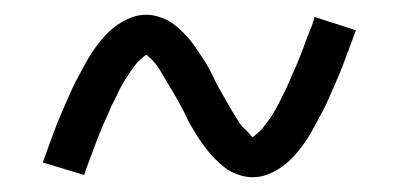

<svg xmlns="http://www.w3.org/2000/svg" viewBox="-20 -424 540 260"><path d="M322 -184Q315 -184 307.5 -186Q300 -188 294 -191Q288 -194 282.5 -198.5Q277 -203 272 -208Q267 -213 262.5 -218.5Q258 -224 254 -229.5Q250 -235 246 -241.5Q242 -248 238.5 -254Q235 -260 232 -266.5Q229 -273 225.5 -279.5Q222 -286 218 -293Q214 -300 210 -306.5Q206 -313 202.5 -319Q199 -325 196 -330Q193 -335 186 -343L178 -350L173 -346Q167 -341 163.5 -336.5Q160 -332 156 -326Q152 -320 150 -317Q148 -314 146 -310.5Q144 -307 142 -303Q140 -299 138 -294.5Q136 -290 133.5 -285.5Q131 -281 129 -276Q127 -271 124.5 -265.5Q122 -260 119.5 -254.5Q117 -249 114.5 -242.5Q112 -236 109.5 -229.5Q107 -223 104.5 -216Q102 -209 99 -201.5Q96 -194 94 -187L38 -204Q43 -218 47.5 -230.5Q52 -243 56.5 -254.5Q61 -266 65.5 -276Q70 -286 74 -295.5Q78 -305 82.5 -313.5Q87 -322 91 -329.5Q95 -337 99 -344Q103 -351 109.5 -360Q116 -369 123 -376.5Q130 -384 138.5 -390Q147 -396 157 -400Q167 -404 178 -404Q185 -404 192.5 -402Q200 -400 206 -397Q212 -394 217.5 -389.5Q223 -385 228 -380Q233 -375 237.5 -369.5Q242 -364 246 -358Q250 -352 254 -346Q258 -340 261.5 -334Q265 -328 268 -321.5Q271 -315 274.5 -308.5Q278 -302 282 -295Q286 -288 290 -281Q294 -274 297.5 -268.5Q301 -263 304 -258Q307 -253 315 -246L322 -238L328 -243Q333 -247 336.5 -251.5Q340 -256 344 -261.5Q348 -267 350 -270.5Q352 -274 354 -277.5Q356 -281 358 -285Q360 -289 362 -293Q364 -297 366.5 -302Q369 -307 371 -312Q373 -317 375.5 -322.5Q378 -328 380.5 -333.5Q383 -339 385.5 -345.5Q388 -352 390.5 -358.5Q393 -365 395.5 -372Q398 -379 401 -386Q404 -393 406 -401L462 -383Q457 -370 452.5 -357.5Q448 -345 443.5 -333.5Q439 -322 434.5 -312Q430 -302 426 -292.5Q422 -283 417.5 -274.5Q413 -266 409 -258.5Q405 -251 401 -244Q397 -237 390.5 -228Q384 -219 377 -211.5Q370 -204 361.5 -198Q353 -192 343 -188Q333 -184 322 -184Z"/></svg>

Font: Iosevka Fixed Light
Style: Regular
Weight: 300
Monospace: yes
Designer: Belleve Invis
Foundry: Belleve Invis
Version: Version 32.3.0